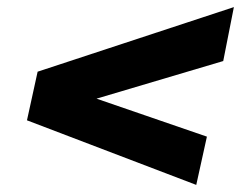

<svg xmlns="http://www.w3.org/2000/svg" viewBox="-20 -577 690 541"><path d="M56 -238 86 -375 639 -557 609 -405 252 -299 563 -192 533 -56Z"/></svg>

Font: Azeret Mono
Style: Bold Italic
Weight: 700
Italic angle: -12°
Designer: Martin Vácha
Foundry: Displaay
Version: Version 1.000; Glyphs 3.0.3, build 3074